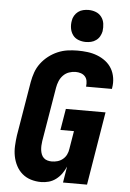

<svg xmlns="http://www.w3.org/2000/svg" viewBox="-63 -1021 727 1075"><g transform="rotate(5 300.0 -483.5)"><path d="M209 8Q179 8 151.5 -0.5Q124 -9 103 -27Q82 -45 69 -70Q56 -95 50.5 -123Q45 -151 46.5 -181Q48 -211 52 -240L103 -545Q108 -573 117.5 -600Q127 -627 145 -651Q163 -675 187 -693.5Q211 -712 238 -723.5Q265 -735 293 -739Q321 -743 349 -743Q378 -743 406 -739.5Q434 -736 460 -726Q486 -716 507.5 -699.5Q529 -683 542.5 -660Q556 -637 560.5 -608.5Q565 -580 560 -552Q560 -550 559.5 -548.5Q559 -547 559 -546H413Q414 -546 414 -546.5Q414 -547 414 -548Q416 -563 413.5 -578Q411 -593 401.5 -603.5Q392 -614 378 -618.5Q364 -623 349 -623Q330 -623 311.5 -616.5Q293 -610 279 -595.5Q265 -581 257.5 -562.5Q250 -544 247 -526L196 -221Q194 -208 193.5 -195Q193 -182 194.5 -170Q196 -158 200.5 -146.5Q205 -135 213.5 -127Q222 -119 234 -115.5Q246 -112 259 -112Q275 -112 291 -116.5Q307 -121 320.5 -132Q334 -143 341.5 -158.5Q349 -174 351 -190L368 -292H292L312 -412H535L467 0H332L347 -91Q338 -70 324.5 -51Q311 -32 292.5 -18Q274 -4 252.5 2Q231 8 209 8ZM390 -795Q369 -795 349 -802.5Q329 -810 317 -826.5Q305 -843 301.5 -864Q298 -885 302 -907Q304 -922 312 -935.5Q320 -949 332.5 -958.5Q345 -968 360.5 -971.5Q376 -975 390 -975Q412 -975 431.5 -967.5Q451 -960 463.5 -943.5Q476 -927 479 -906Q482 -885 479 -863Q476 -848 468.5 -834.5Q461 -821 448 -811.5Q435 -802 420 -798.5Q405 -795 390 -795Z"/></g></svg>

Font: Iosevka Curly Heavy Extended
Style: Italic
Weight: 900
Width: 7
Italic angle: -9°
Monospace: yes
Designer: Belleve Invis
Foundry: Belleve Invis
Version: Version 11.1.0; ttfautohint (v1.8.3)